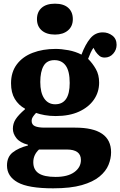

<svg xmlns="http://www.w3.org/2000/svg" viewBox="-20 -794 654 1044"><path d="M269 230Q134 230 76 197.5Q18 165 18 106Q18 59 49.5 34.5Q81 10 132 -3V-7Q89 -18 69.5 -42.5Q50 -67 50 -94Q50 -122 65 -145.5Q80 -169 116 -200V-203Q81 -222 60.5 -256Q40 -290 40 -341Q40 -402 71.5 -444Q103 -486 158 -507Q213 -528 282 -528Q314 -528 352 -521Q390 -514 423 -497Q444 -553 471 -585.5Q498 -618 539 -618Q568 -618 591 -600.5Q614 -583 614 -550Q614 -523 595.5 -502Q577 -481 549 -481Q532 -481 521 -490Q510 -499 500 -513L488 -534Q479 -521 472.5 -506.5Q466 -492 459 -474Q484 -449 501.5 -418Q519 -387 519 -345Q519 -293 490.5 -252Q462 -211 409.5 -187Q357 -163 283 -163Q250 -163 223 -168Q196 -173 176 -180Q164 -167 158 -157.5Q152 -148 152 -137Q152 -116 170 -108Q188 -100 223 -100H389Q584 -100 584 34Q584 68 570 102.5Q556 137 521 166Q486 195 425 212.5Q364 230 269 230ZM280 -227Q359 -227 359 -343Q359 -407 337.5 -437Q316 -467 276 -467Q235 -467 217 -435.5Q199 -404 199 -348Q199 -290 220.5 -258.5Q242 -227 280 -227ZM282 168Q348 168 384 142Q420 116 420 76Q420 19 343 19H192Q161 48 161 88Q161 129 190.5 148.5Q220 168 282 168ZM279 -606Q233 -606 207 -628.5Q181 -651 181 -690Q181 -729 206.5 -751.5Q232 -774 279 -774Q326 -774 351 -751.5Q376 -729 376 -690Q376 -651 349.5 -628.5Q323 -606 279 -606Z"/></svg>

Font: Literata 36pt
Style: Bold
Weight: 700
Designer: Latin by Veronika Burian and Jose Scaglione. Greek by Irene Vlachou. Cyrillic by Vera Evstafieva.
Foundry: TypeTogether
Version: Version 3.002